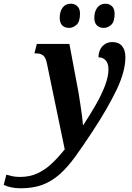

<svg xmlns="http://www.w3.org/2000/svg" viewBox="-172 -772 708 1032"><path d="M-61 240Q-112 240 -152 222L-138 167Q-128 170 -109 174.5Q-90 179 -64 179Q-11 179 31 159Q73 139 108 105.5Q143 72 176 31L80 -432Q74 -462 60.5 -473.5Q47 -485 22 -485H13L26 -536H201L250 -275Q254 -249 259.5 -214Q265 -179 269 -147.5Q273 -116 274 -100H276Q312 -155 343 -209Q374 -263 392.5 -312Q411 -361 411 -399Q411 -431 396 -447.5Q381 -464 357 -464Q358 -502 379 -524Q400 -546 431 -546Q466 -546 484 -524.5Q502 -503 502 -465Q502 -388 454.5 -289Q407 -190 325 -65Q275 11 233.5 68.5Q192 126 149.5 164Q107 202 57 221Q7 240 -61 240ZM386 -622Q363 -622 349 -635.5Q335 -649 335 -676Q335 -710 351 -731Q367 -752 394 -752Q416 -752 430 -738.5Q444 -725 444 -698Q444 -655 425.5 -638.5Q407 -622 386 -622ZM200 -622Q176 -622 162.5 -635.5Q149 -649 149 -676Q149 -710 164.5 -731Q180 -752 208 -752Q230 -752 244 -738.5Q258 -725 258 -698Q258 -655 239 -638.5Q220 -622 200 -622Z"/></svg>

Font: Noto Serif Condensed
Style: Bold Italic
Weight: 700
Width: 3
Italic angle: -12°
Designer: Monotype Design Team
Foundry: Monotype Imaging Inc.
Version: Version 2.014